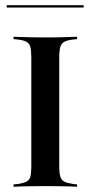

<svg xmlns="http://www.w3.org/2000/svg" viewBox="-20 -711 346 731"><path d="M142.7 -2.4Q119.4 -2.4 98 -2Q76.6 -1.6 60.1 -1.2Q43.5 -0.8 31.5 0V-8.9L47.6 -10.5Q69.4 -13.7 80.6 -19.4Q91.9 -25 95.6 -38.7Q99.2 -52.4 99.2 -78.2V-492.7Q99.2 -518.5 95.6 -532.3Q91.9 -546 80.6 -552Q69.4 -558.1 47.6 -560.5L31.5 -562.1V-571Q43.5 -571 60.1 -570.2Q76.6 -569.4 98 -569Q119.4 -568.5 142.7 -568.5H153.2H162.9Q187.1 -568.5 208.1 -569Q229 -569.4 245.6 -570.2Q262.1 -571 273.4 -571V-562.1L258.1 -560.5Q236.3 -558.1 225 -552Q213.7 -546 209.7 -532.3Q205.6 -518.5 205.6 -492.7V-78.2Q205.6 -52.4 209.7 -38.7Q213.7 -25 225 -19.4Q236.3 -13.7 258.1 -10.5L273.4 -8.9V0Q262.1 -0.8 245.6 -1.2Q229 -1.6 208.1 -2Q187.1 -2.4 162.9 -2.4H153.2ZM5.6 -682.3V-691.1H298.4V-682.3Z"/></svg>

Font: Playfair 144pt SemiCondensed SemiBold
Style: Regular
Weight: 600
Width: 4
Designer: Claus Eggers Sørensen
Foundry: Claus Eggers Sørensen
Version: Version 2.203